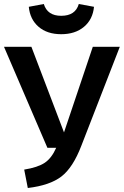

<svg xmlns="http://www.w3.org/2000/svg" viewBox="-27 -925 619 960"><path d="M117 -891 192 -905Q210 -846 279 -846Q350 -846 367 -905L443 -891Q437 -828 393 -791Q349 -754 279 -754Q209 -754 166 -791Q123 -828 117 -891ZM572 -691 380 -197Q338 -87 280 -42.5Q222 2 112 15L94 -77Q162 -88 196.5 -111Q231 -134 254 -186H210L-7 -691H130L293 -263L437 -691Z"/></svg>

Font: FiraGO Medium
Style: Regular
Weight: 500
Designer: bBox Type
Foundry: bBox Type GmbH
Version: Version 1.001;PS 001.001;hotconv 1.0.88;makeotf.lib2.5.64775